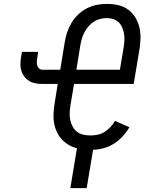

<svg xmlns="http://www.w3.org/2000/svg" viewBox="-20 -763 790 988"><path d="M342 205 376 0Q353 -6 332.5 -18Q312 -30 297 -47Q282 -64 272 -85.5Q262 -107 258 -131Q254 -155 255.5 -180Q257 -205 261 -230L277 -331H199Q181 -331 163.5 -334Q146 -337 131.5 -345.5Q117 -354 106.5 -367Q96 -380 90.5 -396.5Q85 -413 85 -431Q85 -449 88 -467L93 -496H176L172 -467Q170 -457 169.5 -446.5Q169 -436 171.5 -426.5Q174 -417 181.5 -410.5Q189 -404 199 -404H290L313 -545Q317 -571 325.5 -596.5Q334 -622 348 -645.5Q362 -669 382.5 -688.5Q403 -708 427.5 -720.5Q452 -733 478.5 -738Q505 -743 531 -743Q560 -743 588.5 -736.5Q617 -730 639.5 -713.5Q662 -697 676.5 -673Q691 -649 697.5 -621.5Q704 -594 703 -564.5Q702 -535 697 -505L668 -331H361L342 -218Q339 -199 338.5 -180Q338 -161 342 -143.5Q346 -126 354.5 -110.5Q363 -95 377 -84.5Q391 -74 409 -70Q427 -66 446 -66Q464 -66 483 -70Q502 -74 518.5 -84.5Q535 -95 548.5 -109.5Q562 -124 572 -141L646 -108Q631 -83 611 -61Q591 -39 566 -23.5Q541 -8 513.5 -0.5Q486 7 459 8L426 205ZM597 -404 616 -517Q619 -535 620 -553Q621 -571 618.5 -587.5Q616 -604 609.5 -620Q603 -636 591.5 -647.5Q580 -659 563.5 -664.5Q547 -670 529 -670Q512 -670 495 -665.5Q478 -661 463 -651.5Q448 -642 436 -628Q424 -614 415.5 -598.5Q407 -583 402 -566.5Q397 -550 394 -533L373 -404Z"/></svg>

Font: Zed Sans Extended
Style: Italic
Weight: 400
Width: 7
Italic angle: -9°
Designer: Belleve Invis
Foundry: Belleve Invis
Version: Version 1.0.0; ttfautohint (v1.8.4)